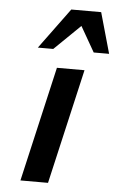

<svg xmlns="http://www.w3.org/2000/svg" viewBox="-54 -795 510 832"><g transform="rotate(5 201.0 -378.5)"><path d="M402 -580 352 -757H222L92 -580H159L272 -690L335 -580ZM187 0 302 -500H182L67 0Z"/></g></svg>

Font: Perun SemiBold Italic
Style: Regular
Weight: 400
Italic angle: -12°
Foundry: Copyright (c) Stefan Peev, Context Ltd, 2016
Version: Version 1.026